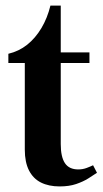

<svg xmlns="http://www.w3.org/2000/svg" viewBox="-20 -658 368 689"><path d="M194 11Q155 11 127 -3Q99 -17 84 -46.5Q69 -76 69 -121V-432H10V-465Q48 -474 77.5 -497.5Q107 -521 128.5 -557Q150 -593 161 -638H198V-470H301V-432H198V-141Q198 -95 213 -72.5Q228 -50 261 -50Q277 -50 291.5 -55.5Q306 -61 314 -65L328 -38Q315 -29 296.5 -17.5Q278 -6 253 2.5Q228 11 194 11Z"/></svg>

Font: Frank Ruhl Libre SemiBold
Style: Regular
Weight: 600
Designer: Yanek Iontef
Foundry: Fontef
Version: Version 6.003;gftools[0.9.30]